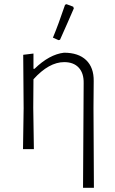

<svg xmlns="http://www.w3.org/2000/svg" viewBox="-20 -713 552 918"><path d="M291 -690 298 -693 330 -681 333 -673Q326 -656 303 -604Q280 -552 267 -523L260 -521L233 -533Q259 -595 291 -690ZM140 -457V-384H145Q216 -453 286 -461Q355 -461 392 -425.5Q429 -390 428 -325L427 -197L429 185H377L380 -315Q381 -363 356.5 -389.5Q332 -416 287 -416Q214 -416 140 -334L139 -198L142 0H90L93 -195L91 -451Z"/></svg>

Font: Alegreya Sans SC Light
Style: Regular
Weight: 300
Designer: Juan Pablo del Peral
Foundry: Huerta Tipografica
Version: Version 2.007